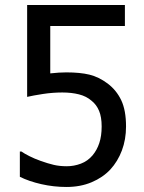

<svg xmlns="http://www.w3.org/2000/svg" viewBox="-20 -729 572 764"><path d="M481.5 -225.5Q481.5 -174 465 -130.2Q448.5 -86.5 419 -54.5Q389 -22.5 344.5 -3.8Q300 15 244.5 15Q194 15 144.5 3.8Q95 -7.5 59 -25.5V-126H65.5Q76.5 -118 96.8 -107.8Q117 -97.5 142.5 -88.5Q170.5 -78.5 193.8 -73Q217 -67.5 246 -67.5Q274.5 -67.5 301.8 -77.8Q329 -88 348.5 -111Q366 -132 375.2 -160Q384.5 -188 384.5 -226Q384.5 -263.5 374.2 -288Q364 -312.5 344.5 -328Q324 -346 294.2 -353.5Q264.5 -361 228 -361Q189.5 -361 150.5 -355Q111.5 -349 88 -343.5V-709H477V-625.5H180V-437Q197 -439 213.8 -440Q230.5 -441 244 -441Q298.5 -441 335.8 -432Q373 -423 408.5 -396.5Q443.5 -370 462.5 -330Q481.5 -290 481.5 -225.5Z"/></svg>

Font: Myanmar Ethnic
Style: Regular
Weight: 400
Designer: Khon Soe Zaw Thu
Foundry: PaOh Unicode khonsoezawthu@gmail.com and @hotmail.com
Version: Version 1.01 September 27, 2016